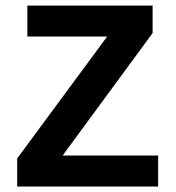

<svg xmlns="http://www.w3.org/2000/svg" viewBox="-20 -679 640 699"><path d="M555.7 0H42.5V-102.1L370.1 -545.9H79.6V-658.7H535.6V-558.6L208 -112.8H555.7Z"/></svg>

Font: Cousine
Style: Bold
Weight: 700
Monospace: yes
Designer: Steve Matteson
Foundry: Ascender Corporation
Version: Version 1.20